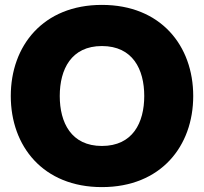

<svg xmlns="http://www.w3.org/2000/svg" viewBox="-20 -752 833 784"><path d="M396 12C637 12 769 -155 769 -360C769 -565 637 -732 396 -732C156 -732 24 -565 24 -360C24 -155 156 12 396 12ZM224 -360C224 -469 271 -564 396 -564C522 -564 569 -469 569 -360C569 -251 522 -156 396 -156C271 -156 224 -251 224 -360Z"/></svg>

Font: Aspekta 850
Style: Regular
Weight: 850
Designer: Ivo Dolenc
Version: Version 2.000